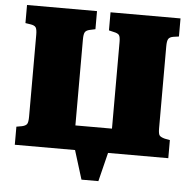

<svg xmlns="http://www.w3.org/2000/svg" viewBox="-57 -760 965 962"><g transform="rotate(5 425.5 -279.0)"><path d="M388 145 343 0H40V-91L68 -96Q86 -100 92.5 -109Q99 -118 99 -148V-558Q99 -586 92.5 -595.5Q86 -605 66 -608L40 -612V-703H392V-612L364 -606Q346 -602 340 -592Q334 -582 334 -555V-123H518V-559Q518 -585 511.5 -593.5Q505 -602 485 -606L460 -612V-703H812V-612L784 -608Q766 -605 759.5 -595Q753 -585 753 -557V-144Q753 -116 760 -108.5Q767 -101 786 -96L812 -91V0H509L473 145Z"/></g></svg>

Font: Literata 18pt Black
Style: Regular
Weight: 900
Designer: Latin by Veronika Burian and Jose Scaglione. Greek by Irene Vlachou. Cyrillic by Vera Evstafieva.
Foundry: TypeTogether
Version: Version 3.103;gftools[0.9.29]